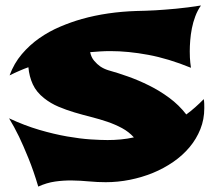

<svg xmlns="http://www.w3.org/2000/svg" viewBox="-20 -630 795 703"><path d="M726.1 -267.1Q727.5 -258.8 727.8 -250.5Q728 -242.2 728 -233.9Q728 -192.9 713.6 -157Q699.2 -121.1 674.1 -91.1Q648.9 -61 614.3 -37.1Q579.6 -13.2 539.6 3.2Q499.5 19.5 455.6 28.3Q411.6 37.1 367.2 37.1Q336.9 37.1 305.9 34.2Q274.9 31.2 243.9 30.8Q212.9 30.3 181.9 34.7Q150.9 39.1 120.1 53.2Q103 -4.4 84.2 -50.5Q65.4 -96.7 49.8 -129.4Q31.2 -167.5 13.2 -196.8Q69.8 -170.4 124 -154.5Q178.2 -138.7 225.8 -130.4Q273.4 -122.1 311.5 -119.6Q349.6 -117.2 374 -117.2Q397.5 -117.2 421.6 -119.4Q445.8 -121.6 470.2 -127Q451.7 -147.5 426.8 -160.9Q401.9 -174.3 373.3 -184.1Q344.7 -193.8 313.7 -201.7Q282.7 -209.5 252.4 -218.5Q222.2 -227.5 193.8 -239.5Q165.5 -251.5 142.1 -270Q113.3 -292.5 100.1 -321.3Q86.9 -350.1 84 -383.8Q67.4 -377.9 54.7 -372.3Q42 -366.7 33.2 -362.8Q22.9 -357.9 15.1 -354Q31.2 -397.9 59.8 -431.6Q88.4 -465.3 124 -490.2Q159.7 -515.1 200 -532.2Q240.2 -549.3 279.8 -560.5Q372.6 -586.4 480 -589.8Q511.7 -590.3 549.3 -592.3Q581.5 -594.2 624.3 -598.1Q667 -602.1 715.8 -609.9Q703.1 -591.8 695.1 -570.3Q687 -548.8 682.6 -526.4Q678.2 -503.9 676.5 -482.2Q674.8 -460.4 674.8 -441.9Q674.8 -430.2 675.3 -419.4Q675.8 -408.7 676.8 -400.4Q677.7 -390.6 679.2 -381.8Q596.7 -415.5 522.9 -429.2Q449.2 -442.9 383.8 -442.9Q364.3 -442.9 346.2 -441.7Q328.1 -440.4 310.1 -439Q314 -419.9 325 -407.2Q335.9 -394.5 347.2 -386.7Q360.4 -377.9 376 -373Q409.2 -363.8 448 -350.1Q486.8 -336.4 525.6 -317.1Q564.5 -297.9 599.9 -271.7Q635.3 -245.6 662.1 -210.9Q678.7 -223.1 694.8 -237.3Q710.9 -251.5 726.1 -267.1Z"/></svg>

Font: Shojumaru
Style: Regular
Weight: 400
Version: Version 1.001